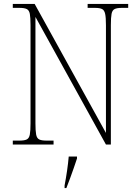

<svg xmlns="http://www.w3.org/2000/svg" viewBox="-20 -734 708 975"><path d="M45 0V-20H79Q104 -20 116 -26Q128 -32 131.5 -51Q135 -70 135 -108V-606Q135 -645 131.5 -663.5Q128 -682 116 -688Q104 -694 79 -694H45V-714H156L518 -59V-606Q518 -645 514 -663.5Q510 -682 498.5 -688Q487 -694 462 -694H425V-714H631V-694H599Q574 -694 562 -688Q550 -682 546.5 -663.5Q543 -645 543 -606V0H518L160 -648V-108Q160 -70 163.5 -51Q167 -32 179 -26Q191 -20 216 -20H252V0ZM308 208Q315 171 320.5 133.5Q326 96 329 61H371V71Q364 92 354.5 119.5Q345 147 335 174Q325 201 317 221H308Z"/></svg>

Font: Noto Serif Georgian SemiCondensed Thin
Style: Regular
Weight: 100
Width: 4
Designer: Monotype Design Team, Akaki Razmadze
Foundry: Google LLC
Version: Version 2.003; ttfautohint (v1.8.4.7-5d5b)